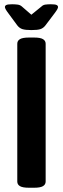

<svg xmlns="http://www.w3.org/2000/svg" viewBox="-20 -878 295 900"><path d="M115 2Q86 2 73.5 -5.5Q61 -13 61 -27V-673Q61 -687 73.5 -694.5Q86 -702 115 -702H141Q169 -702 181.5 -694.5Q194 -687 194 -673V-27Q194 -13 181.5 -5.5Q169 2 141 2ZM218 -858Q239 -858 245.5 -854.5Q252 -851 252 -845Q252 -841 248.5 -834.5Q245 -828 236 -816L193 -759Q183 -746 169.5 -741.5Q156 -737 127 -737Q99 -737 85 -741.5Q71 -746 61 -759L19 -816Q3 -837 3 -845Q3 -851 9.5 -854.5Q16 -858 37 -858Q50 -858 62 -856.5Q74 -855 82 -848L127 -809L175 -848Q182 -855 193 -856.5Q204 -858 218 -858Z"/></svg>

Font: Asap Condensed SemiBold
Style: Regular
Weight: 600
Width: 3
Designer: Pablo Cosgaya
Foundry: Omnibus-Type
Version: Version 3.001; ttfautohint (v1.8.4.7-5d5b)